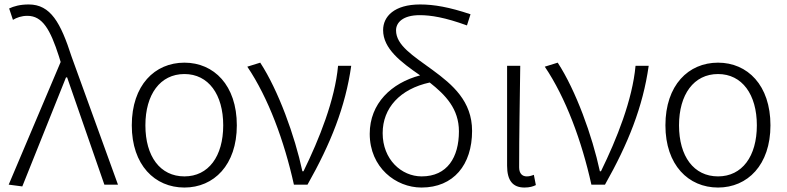

<svg xmlns="http://www.w3.org/2000/svg" viewBox="-20 -828 3531 861"><path d="M80 8 276 -481H281L448 0H509L301 -574C252 -726 207 -808 109 -808C70 -808 42 -800 21 -790L38 -739C55 -749 76 -757 103 -757C171 -757 206 -694 244 -576L252 -550L19 0Z M807 13C939 13 1042 -88 1042 -266C1042 -446 939 -547 807 -547C674 -547 571 -446 571 -266C571 -88 674 13 807 13ZM807 -37C698 -37 632 -127 632 -266C632 -404 698 -496 807 -496C915 -496 981 -404 981 -266C981 -127 915 -37 807 -37Z M1298 0H1359C1463 -184 1529 -349 1555 -533H1496C1482 -380 1412 -205 1341 -60H1336C1302 -219 1228 -423 1147 -547L1089 -529C1183 -390 1255 -195 1298 0Z M1871 -37C1780 -37 1696 -113 1696 -231C1696 -344 1774 -429 1907 -458C1978 -402 2038 -340 2038 -239C2038 -123 1986 -37 1871 -37ZM2090 -764C1995 -796 1926 -808 1864 -808C1748 -808 1698 -754 1698 -693C1698 -610 1777 -550 1864 -490C1735 -456 1638 -364 1638 -228C1638 -77 1755 13 1870 13C2014 13 2097 -89 2097 -241C2097 -374 2010 -448 1920 -514C1831 -579 1756 -625 1756 -692C1756 -727 1787 -760 1862 -760C1912 -760 1975 -750 2074 -714Z M2332 13C2355 13 2371 8 2383 2L2374 -44C2361 -39 2352 -37 2342 -37C2322 -37 2308 -50 2308 -78C2308 -225 2311 -379 2313 -533H2254V-85C2254 -19 2279 13 2332 13Z M2632 0H2693C2797 -184 2863 -349 2889 -533H2830C2816 -380 2746 -205 2675 -60H2670C2636 -219 2562 -423 2481 -547L2423 -529C2517 -390 2589 -195 2632 0Z M3200 13C3332 13 3435 -88 3435 -266C3435 -446 3332 -547 3200 -547C3067 -547 2964 -446 2964 -266C2964 -88 3067 13 3200 13ZM3200 -37C3091 -37 3025 -127 3025 -266C3025 -404 3091 -496 3200 -496C3308 -496 3374 -404 3374 -266C3374 -127 3308 -37 3200 -37Z"/></svg>

Font: Noto Sans Japanese Light
Style: Regular
Weight: 300
Designer: Ryoko NISHIZUKA (kana & ideographs); Paul D. Hunt (Latin, Greek & Cyrillic); Wenlong ZHANG (bopomofo); Sandoll Communica
Foundry: Adobe Systems Incorporated
Version: Version 1.000;PS 1;hotconv 1.0.78;makeotf.lib2.5.61930